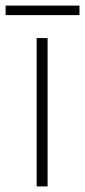

<svg xmlns="http://www.w3.org/2000/svg" viewBox="-42 -666 304 686"><path d="M128 0H89V-530H128ZM242 -646V-612H-22V-646Z"/></svg>

Font: Noto Sans Gujarati ExtraLight
Style: Regular
Weight: 200
Designer: Jelle Bosma - Monotype Design Team, Universal Thirst
Foundry: Monotype Imaging Inc.
Version: Version 2.106; ttfautohint (v1.8.4.7-5d5b)